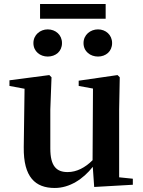

<svg xmlns="http://www.w3.org/2000/svg" viewBox="-20 -918 712 954"><path d="M395 -704C395 -662 429 -637 467 -637C505 -637 537 -662 537 -704C537 -745 505 -772 467 -772C429 -772 395 -745 395 -704ZM505 -898H179V-825H505ZM217 -637C256 -637 288 -662 288 -704C288 -745 256 -772 217 -772C180 -772 146 -745 146 -704C146 -662 180 -637 217 -637ZM572 -37V-374L575 -534L564 -545L371 -517V-491L442 -478L440 -122C403 -85 361 -63 316 -63C261 -63 230 -92 230 -180V-374L236 -534L225 -545L27 -519V-491L102 -477L98 -187C96 -37 156 16 252 16C326 16 393 -28 441 -89L448 11L640 0V-30Z"/></svg>

Font: Noto Serif CJK JP
Style: Bold
Weight: 700
Designer: Ryoko NISHIZUKA 西塚涼子 (kana & ideographs); Frank Grießhammer (Latin, Greek & Cyrillic); Wenlong ZHANG 张文龙 (bopomofo); San
Foundry: Adobe Systems Incorporated
Version: Version 1.000;PS 1;hotconv 16.6.53;makeotf.lib2.5.65590